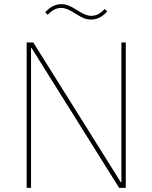

<svg xmlns="http://www.w3.org/2000/svg" viewBox="-20 -902 732 922"><path d="M132 -671H129V0H108V-698H140L560 -27H563V-698H584V0H552ZM417 -808Q400 -808 383 -814.5Q366 -821 340 -838Q318 -852 303 -858Q288 -864 274 -864Q240 -864 209 -831L197 -843Q232 -882 275 -882Q292 -882 309 -875.5Q326 -869 352 -852Q374 -838 389 -832Q404 -826 418 -826Q436 -826 451.5 -834Q467 -842 483 -859L495 -847Q460 -808 417 -808Z"/></svg>

Font: IBM Plex Sans Arabic Thin
Style: Regular
Weight: 100
Designer: Mike Abbink, Paul van der Laan, Pieter van Rosmalen, Wael Morcos, Khajak Apelian
Foundry: Bold Monday
Version: Version 1.101